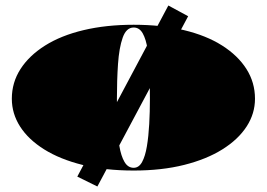

<svg xmlns="http://www.w3.org/2000/svg" viewBox="-20 -605 969 698"><path d="M664 -546 334 73 261 37 592 -585ZM466 -515Q567 -515 648.5 -495.5Q730 -476 787.5 -439.5Q845 -403 876 -354Q907 -305 907 -246Q907 -192 876.5 -145Q846 -98 788.5 -62Q731 -26 649.5 -5.5Q568 15 466 15Q362 15 280 -5.5Q198 -26 140.5 -62Q83 -98 53 -145Q23 -192 23 -246Q23 -305 54.5 -354Q86 -403 144 -439.5Q202 -476 284 -495.5Q366 -515 466 -515ZM466 -505Q439 -505 426 -468Q413 -431 409 -372Q405 -313 405 -246Q405 -200 406.5 -155Q408 -110 414 -74Q420 -38 432.5 -16.5Q445 5 466 5Q485 5 496.5 -16Q508 -37 514 -73Q520 -109 522.5 -154Q525 -199 525 -246Q525 -296 523.5 -342.5Q522 -389 516.5 -425.5Q511 -462 499 -483.5Q487 -505 466 -505Z"/></svg>

Font: Kalnia SemiExpanded
Style: Bold
Weight: 700
Width: 6
Designer: Frida Medrano
Foundry: Frida Medrano
Version: Version 1.105